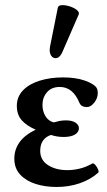

<svg xmlns="http://www.w3.org/2000/svg" viewBox="-20 -733 426 764"><path d="M205 11Q160 11 122 -1Q84 -13 60.5 -38Q37 -63 37 -102Q37 -137 57 -166Q77 -195 122 -217Q87 -232 67 -254Q47 -276 47 -312Q47 -348 71.5 -373.5Q96 -399 138 -412Q180 -425 231 -425Q281 -425 317 -412.5Q353 -400 364 -384Q367 -379 368 -374Q369 -369 369 -363Q369 -342 355 -324.5Q341 -307 326 -307Q303 -307 296 -324Q270 -387 218 -387Q185 -387 167 -366Q149 -345 149 -316Q149 -290 161 -270.5Q173 -251 194 -246Q204 -249 216 -251.5Q228 -254 242 -254Q267 -254 280.5 -245Q294 -236 294 -223Q294 -207 278 -197.5Q262 -188 233 -188Q207 -188 183 -196Q163 -190 151.5 -174Q140 -158 140 -133Q140 -96 171 -76Q202 -56 248 -56Q270 -56 295 -61.5Q320 -67 347 -82Q352 -85 359 -77Q366 -69 370 -59.5Q374 -50 371 -46Q341 -19 298 -4Q255 11 205 11ZM230 -530Q220 -505 206 -502Q192 -499 183.5 -511.5Q175 -524 179 -547L210 -702Q212 -712 226.5 -712.5Q241 -713 258 -707.5Q275 -702 286 -693Q297 -684 293 -675Z"/></svg>

Font: Junicode SmExp
Style: Bold
Weight: 700
Width: 6
Designer: Peter S. Baker
Version: Version 2.205; ttfautohint (v1.8.4)